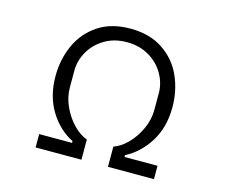

<svg xmlns="http://www.w3.org/2000/svg" viewBox="-104 -887 1208 1028"><g transform="rotate(15 500.0 -373.0)"><path d="M172 0V-74H354V-84Q276 -123 226 -204.5Q176 -286 176 -397Q176 -489 211.5 -568.5Q247 -648 319.5 -697Q392 -746 499 -746Q606 -746 679.5 -697Q753 -648 788.5 -568.5Q824 -489 824 -397Q824 -286 773.5 -205Q723 -124 645 -84V-74H828V0H573V-112Q612 -125 649 -162.5Q686 -200 710 -252Q734 -304 734 -358V-452Q734 -506 705.5 -556.5Q677 -607 623.5 -639Q570 -671 499 -671Q429 -671 376 -639Q323 -607 294.5 -556.5Q266 -506 266 -452V-358Q266 -304 290 -252Q314 -200 351 -162.5Q388 -125 426 -112V0Z"/></g></svg>

Font: IBM Plex Sans JP
Style: Regular
Weight: 400
Designer: Mike Abbink; Paul van der Laan; Pieter van Rosmalen; Wujin Sim; Yejin Wi; Jinhee Kim; Boomi Park; Yona Kim; Kichan Ma
Foundry: Sandoll Inc.
Version: Version 1.001